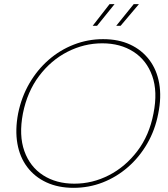

<svg xmlns="http://www.w3.org/2000/svg" viewBox="-20 -895 808 922"><path d="M333 7Q260 7 203.5 -19Q147 -45 111 -92.5Q75 -140 63.5 -205.5Q52 -271 67 -350Q83 -429 121 -494.5Q159 -560 213.5 -607.5Q268 -655 335 -681Q402 -707 475 -707Q549 -707 605 -681Q661 -655 697 -607.5Q733 -560 744.5 -494.5Q756 -429 740 -350Q725 -271 687 -205.5Q649 -140 594.5 -92.5Q540 -45 473.5 -19Q407 7 333 7ZM337 -13Q424 -13 503 -53.5Q582 -94 639.5 -169.5Q697 -245 717 -350Q738 -455 711 -530.5Q684 -606 621 -646.5Q558 -687 471 -687Q384 -687 304.5 -646.5Q225 -606 168 -530.5Q111 -455 90 -350Q70 -245 97 -169.5Q124 -94 187 -53.5Q250 -13 337 -13ZM530 -875 446 -771H425L506 -875ZM647 -875 559 -771H538L622 -875Z"/></svg>

Font: Albert Sans Thin
Style: Italic
Weight: 250
Italic angle: -11.25°
Designer: Andreas Rasmussen
Foundry: a.Foundry
Version: Version 1.025